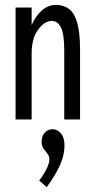

<svg xmlns="http://www.w3.org/2000/svg" viewBox="-20 -491 390 789"><path d="M44 0V-460H110V-388Q127 -427 153 -449Q179 -471 211 -471Q240 -471 262.5 -455Q285 -439 297 -398.5Q309 -358 309 -286V0H244V-284Q244 -351 230.5 -378Q217 -405 193 -405Q163 -405 136.5 -369Q110 -333 110 -271V0ZM172 278 141 251Q159 228 171 204Q183 180 183 163Q183 151 175 141Q167 131 159 120Q151 109 151 92Q151 68 164 54Q177 40 196 40Q215 40 230 57Q245 74 245 108Q245 146 226.5 187.5Q208 229 172 278Z"/></svg>

Font: Inconsolata ExtraCondensed Medium
Style: Regular
Weight: 500
Width: 2
Monospace: yes
Designer: Raph Levien, Cyreal, Brenton Simpson
Foundry: Raph Levien, Cyreal, Google
Version: Version 3.001; ttfautohint (v1.8.2.53-6de2)